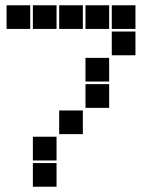

<svg xmlns="http://www.w3.org/2000/svg" viewBox="-20 -715 640 730"><path d="M6 -695Q5 -695 5 -695Q5 -695 5 -694V-606Q5 -605 5 -605Q5 -605 6 -605H94Q95 -605 95 -605Q95 -605 95 -606V-694Q95 -695 95 -695Q95 -695 94 -695ZM106 -695Q105 -695 105 -695Q105 -695 105 -694V-606Q105 -605 105 -605Q105 -605 106 -605H194Q195 -605 195 -605Q195 -605 195 -606V-694Q195 -695 195 -695Q195 -695 194 -695ZM206 -695Q205 -695 205 -695Q205 -695 205 -694V-606Q205 -605 205 -605Q205 -605 206 -605H294Q295 -605 295 -605Q295 -605 295 -606V-694Q295 -695 295 -695Q295 -695 294 -695ZM306 -695Q305 -695 305 -695Q305 -695 305 -694V-606Q305 -605 305 -605Q305 -605 306 -605H394Q395 -605 395 -605Q395 -605 395 -606V-694Q395 -695 395 -695Q395 -695 394 -695ZM406 -695Q405 -695 405 -695Q405 -695 405 -694V-606Q405 -605 405 -605Q405 -605 406 -605H494Q495 -605 495 -605Q495 -605 495 -606V-694Q495 -695 495 -695Q495 -695 494 -695ZM406 -595Q405 -595 405 -595Q405 -595 405 -594V-506Q405 -505 405 -505Q405 -505 406 -505H494Q495 -505 495 -505Q495 -505 495 -506V-594Q495 -595 495 -595Q495 -595 494 -595ZM306 -495Q305 -495 305 -495Q305 -495 305 -494V-406Q305 -405 305 -405Q305 -405 306 -405H394Q395 -405 395 -405Q395 -405 395 -406V-494Q395 -495 395 -495Q395 -495 394 -495ZM306 -395Q305 -395 305 -395Q305 -395 305 -394V-306Q305 -305 305 -305Q305 -305 306 -305H394Q395 -305 395 -305Q395 -305 395 -306V-394Q395 -395 395 -395Q395 -395 394 -395ZM206 -295Q205 -295 205 -295Q205 -295 205 -294V-206Q205 -205 205 -205Q205 -205 206 -205H294Q295 -205 295 -205Q295 -205 295 -206V-294Q295 -295 295 -295Q295 -295 294 -295ZM106 -195Q105 -195 105 -195Q105 -195 105 -194V-106Q105 -105 105 -105Q105 -105 106 -105H194Q195 -105 195 -105Q195 -105 195 -106V-194Q195 -195 195 -195Q195 -195 194 -195ZM106 -95Q105 -95 105 -95Q105 -95 105 -94V-6Q105 -5 105 -5Q105 -5 106 -5H194Q195 -5 195 -5Q195 -5 195 -6V-94Q195 -95 195 -95Q195 -95 194 -95Z"/></svg>

Font: Doto Black
Style: Regular
Weight: 900
Monospace: yes
Version: Version 1.000